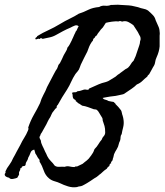

<svg xmlns="http://www.w3.org/2000/svg" viewBox="-50 -755 691 806"><path d="M389.6 -345.7 380.9 -343.8Q384.8 -337.9 392.6 -336.4Q399.4 -335 405.3 -331.1Q409.2 -330.1 412.4 -329.6Q415.5 -329.1 417.5 -328.6L426.8 -327.1Q433.6 -320.3 434.6 -320.3Q435.1 -320.3 434.6 -318.4Q447.3 -306.6 458 -292Q460 -289.1 461.4 -281.7Q462.9 -273.9 464.8 -269.5Q466.3 -266.1 467.3 -259.8L468.8 -250Q470.7 -234.9 466.8 -219.7Q462.9 -205.1 460.9 -192.4Q456.1 -186 456.1 -178.7Q456.1 -170.9 454.1 -165Q453.6 -163.1 451.7 -159.2Q449.7 -155.8 449.2 -152.3Q446.3 -138.2 439.9 -128.4Q436.5 -123.5 433.8 -118.2Q431.2 -112.8 428.7 -107.4Q427.7 -100.6 425.8 -94.7Q423.3 -88.9 422.9 -84Q421.9 -80.1 418.5 -77.1Q414.6 -74.2 417 -70.3Q409.2 -66.9 409.2 -58.6Q406.2 -55.7 403.8 -54.2Q400.9 -52.2 398.4 -46.9Q386.2 -38.6 380.4 -32.7Q378.4 -30.8 376 -28.6Q373.5 -26.4 371.1 -24.4Q367.7 -22.5 363.8 -18.6Q360.4 -15.1 356.4 -12.7Q355 -11.7 353.5 -10.7Q352.1 -9.8 350.1 -8.8Q348.1 -7.8 346.7 -6.8Q345.2 -5.9 343.8 -4.9Q336.9 0 330.1 4.4Q323.2 8.8 315.4 13.7Q309.6 16.6 305.2 19.5Q301.3 22 295.9 24.4Q290.5 26.9 284.7 27.3Q278.8 27.8 273.4 30.3Q253.9 33.2 235.4 27.3Q216.8 21.5 203.1 14.6Q191.9 9.3 179.2 5.9Q165.5 2 156.2 -5.9Q140.6 -18.6 133.8 -38.6Q127 -59.1 116.2 -76.2Q117.2 -83.5 113.8 -86.9Q110.8 -89.8 107.4 -95.7Q106 -99.1 103 -104Q101.6 -106.4 98.6 -110.4Q96.7 -117.7 95.5 -121.8Q94.2 -126 93.8 -127Q81.5 -124.5 78.1 -113.8Q74.2 -102.5 68.4 -92.8Q67.4 -86.9 64.9 -82.5Q62.5 -78.1 59.6 -73.2Q57.6 -68.8 57.6 -64.5Q57.6 -61 53.7 -58.6Q41.5 -57.6 41 -52.7Q40.5 -47.9 35.2 -48.8Q36.1 -42 32.2 -36.6Q28.3 -30.8 30.3 -24.4Q29.8 -20.5 26.9 -16.6Q24.4 -13.2 22.5 -8.8Q15.6 -5.9 4.4 -3.9Q-6.8 -2 -11.7 -8.8Q-30.3 -12.7 -30.3 -22.5Q-30.3 -25.9 -27.8 -28.3Q-25.4 -30.8 -27.3 -35.2Q-21.5 -49.3 -10.7 -63Q-1 -76.2 4.9 -90.8Q8.8 -97.7 12.7 -104.7Q16.6 -111.8 20 -118.7Q23.9 -125.5 27.6 -132.6Q31.2 -139.6 35.2 -146.5Q43 -163.1 51.8 -176.8Q56.2 -183.6 60.1 -191.2Q64 -198.7 67.4 -207Q70.8 -214.4 68.4 -219.7Q78.1 -248.5 91.8 -272.5Q106 -296.9 118.2 -322.3Q123.5 -340.8 131.8 -356Q141.6 -373.5 147.5 -389.6L166.5 -425.8Q170.4 -433.6 174.8 -441.7Q179.2 -449.7 183.6 -458Q190.9 -467.3 192.9 -475.1Q194.8 -483.9 201.2 -489.3Q203.6 -494.6 205.6 -498Q208 -502 210 -506.8Q217.8 -525.4 224.6 -535.6Q231.4 -545.4 233.4 -555.7Q238.3 -560.5 242.7 -568.8Q247.1 -577.1 251 -585Q252 -587.4 253.2 -590.3Q254.4 -593.3 256.3 -596.7Q259.3 -602.1 262.7 -611.3Q266.1 -616.7 267.6 -622.1Q272.5 -627 274.4 -633.3Q276.4 -639.2 280.3 -644.5Q273.4 -651.4 263.7 -647.5Q253.9 -643.6 245.1 -638.7Q228.5 -631.8 213.9 -624Q199.2 -616.2 185.5 -608.4Q171.9 -600.6 156.7 -597.7L128.9 -591.8Q121.1 -597.2 118.7 -593.3Q116.7 -589.8 111.3 -592.8Q109.4 -592.8 106.9 -591.3Q105 -589.8 99.6 -589.8Q96.7 -595.2 101.1 -597.2Q105.5 -599.6 106.4 -603.5Q129.4 -617.7 153.3 -628.4Q177.7 -639.6 200.2 -653.3Q212.4 -660.6 223.1 -666.5Q233.9 -672.4 243.2 -676.8Q263.7 -686.5 280.3 -697.3Q291.5 -701.2 302 -705.3Q312.5 -709.5 321.8 -714.4Q339.8 -723.1 366.2 -725.6Q377.4 -732.4 390.6 -731Q404.8 -729.5 416 -734.4Q419.9 -734.4 424.8 -734.4Q429.7 -734.4 435.1 -734.9Q440.4 -735.4 445.8 -735.1Q451.2 -734.9 456.1 -734.4Q478.5 -733.4 490.7 -732.4Q502.9 -731.4 513.7 -728.5Q515.6 -728 517.8 -727.5Q520 -727.1 522 -726.6Q524.4 -726.1 526.4 -725.6Q528.3 -725.1 530.3 -724.6Q535.6 -722.7 541.3 -720.9Q546.9 -719.2 552.2 -718.3Q563.5 -716.3 571.3 -710.9Q585.9 -698.2 593.3 -689.9Q600.6 -681.6 603.5 -669.9Q609.4 -655.8 614.3 -645.5Q619.6 -634.8 620.1 -622.1Q621.1 -615.2 620.6 -611.3Q620.1 -608.4 620.1 -605.2Q620.1 -602.1 620.1 -598.6Q619.6 -589.8 620.1 -580.6Q620.6 -571.3 620.1 -560.5Q618.2 -538.1 607.4 -514.6Q602.5 -504.4 601.1 -493.2Q599.6 -482.9 592.8 -473.6L583.5 -456.5Q581.5 -453.1 579.8 -450Q578.1 -446.8 576.2 -443.4L571.8 -439.5Q568.8 -436.5 568.4 -433.6Q556.2 -423.8 547.9 -415.5Q538.6 -406.2 524.4 -400.4Q514.6 -390.6 502.4 -382.3Q490.2 -374 478.5 -366.2Q474.6 -363.3 472.2 -361.8Q467.3 -358.9 462.9 -358.4Q455.1 -356.4 449.7 -355.5Q443.8 -354.5 435.5 -352.5Q423.8 -351.6 412.1 -349.6Q400.4 -347.7 389.6 -345.7ZM323.2 -379.9V-382.8Q337.4 -388.7 350.6 -395Q357.4 -398.4 364.3 -401.1Q371.1 -403.8 377.9 -406.2Q385.7 -408.2 392.6 -410.2Q399.4 -412.1 405.3 -415L419.9 -423.8Q421.9 -424.8 423.8 -426Q425.8 -427.2 427.7 -428.7Q434.6 -432.1 439 -436.5Q443.4 -440.9 449.2 -444.3Q452.1 -446.8 455.1 -448.7Q458 -450.7 460.4 -452.6Q462.9 -454.6 465.8 -456.5Q468.8 -458.5 471.7 -460.9Q475.6 -464.4 480 -466.3Q484.4 -468.3 488.3 -471.7Q495.6 -479 499.5 -486.3Q503.4 -493.7 510.7 -500Q515.6 -509.8 519.5 -519.5Q523.4 -529.3 526.4 -540L532.2 -557.1Q533.7 -561 534.9 -565.2Q536.1 -569.3 537.1 -573.2Q537.6 -582.5 539.6 -586.9Q541 -590.3 540 -594.7Q540 -598.6 538.1 -602.5Q536.1 -606.4 534.2 -609.4Q529.3 -620.6 522.5 -629.9Q516.6 -638.7 509.8 -649.4Q501 -656.2 488.8 -662.6Q476.6 -668.9 461.9 -664.1Q460 -666 455.1 -666.5Q450.2 -667 448.2 -665Q437.5 -666.5 420.2 -664.1Q402.8 -661.6 394.5 -659.2Q393.1 -657.7 390.6 -653.8Q389.6 -651.9 388.7 -650.4Q387.7 -648.9 386.7 -647.5Q381.8 -638.7 377.4 -635.3Q373 -631.3 368.2 -624Q364.3 -619.1 361.3 -615.2Q358.4 -611.3 356.4 -606.4Q351.6 -604.5 350.1 -601.6Q348.1 -597.7 346.7 -595.7Q341.3 -593.3 340.8 -587.9Q340.3 -582.5 335.9 -580.1Q328.1 -568.4 324.7 -560.1Q321.3 -551.8 316.4 -538.1Q312.5 -530.8 309.1 -523.9Q305.7 -517.1 302.2 -510.3L289.1 -483.4Q288.1 -480.5 287.1 -477.8Q286.1 -475.1 285.2 -472.7L281.2 -462.9Q279.3 -459.5 274.4 -453.6Q272.5 -451.7 270.5 -449.2Q268.6 -446.8 266.6 -444.3Q255.9 -427.7 248.5 -411.1Q241.7 -395.5 231.4 -378.9Q220.7 -362.8 210.9 -346.7Q201.2 -330.6 192.4 -314.5Q187.5 -311 188 -305.7Q188.5 -301.3 182.6 -298.8Q178.7 -293.5 175.5 -289.3Q172.4 -285.2 169.9 -282.2Q168 -278.3 166 -274.4Q164.1 -270.5 162.1 -265.6Q160.6 -263.2 159.2 -260.5Q157.7 -257.8 155.8 -255.4Q153.3 -252 150.4 -245.1Q145 -232.9 139.6 -224.1L128.9 -205.1Q127.9 -203.1 127 -201.4Q126 -199.7 125 -198.2L121.1 -192.4Q119.1 -185.1 118.2 -184.1Q116.7 -182.6 116.2 -181.6Q115.2 -176.3 117.2 -173.3L121.1 -166Q122.1 -162.1 122.1 -160.6Q122.1 -159.2 123 -155.3Q125 -149.9 126.7 -146.2Q128.4 -142.6 129.4 -140.1Q130.4 -138.2 132.1 -134.8Q133.8 -131.3 135.7 -127Q137.7 -123.5 138.7 -120.1Q139.6 -117.2 141.6 -114.3Q142.6 -112.3 143.6 -110.6Q144.5 -108.9 145 -107.4L148.4 -99.6Q154.3 -87.9 163.1 -79.1Q171.9 -70.8 179.7 -59.6Q188 -53.7 199.7 -54.7Q210.9 -55.7 221.7 -54.7Q231.4 -58.6 241.7 -56.2Q252.9 -53.7 261.7 -53.7Q264.6 -54.2 267.1 -56.2Q269.5 -57.6 272.5 -55.7L284.7 -61.5Q288.1 -63 291 -64.5Q293.9 -65.9 296.9 -67.4Q301.3 -71.3 305.7 -74.7Q310.1 -78.1 314.5 -81.5Q323.2 -88.4 329.1 -97.7Q330.6 -99.1 332.5 -102.1Q333.5 -103 334.2 -104.5Q335 -106 335.9 -107.4Q339.8 -112.3 342.3 -117.7Q344.7 -123 346.7 -128.9Q357.4 -139.6 363.3 -149.9Q369.6 -160.6 377 -168.9Q379.4 -177.2 384.8 -182.6Q391.1 -189 391.6 -198.2Q391.6 -216.8 388.7 -226.1Q385.7 -235.4 382.8 -244.1Q380.9 -247.6 380.9 -252.4Q380.9 -257.3 378.9 -260.7Q375 -266.6 372.1 -271.7Q369.1 -276.9 366.7 -280.8Q362.3 -289.1 356.4 -293.9Q353 -295.9 348.1 -295.9Q343.3 -295.9 339.8 -297.9Q329.1 -301.8 318.4 -305.7Q307.6 -309.6 294.9 -311.5Q290 -314.5 286.1 -317.4Q283.2 -319.8 277.3 -322.3Q273.4 -328.6 268.6 -329.1Q268.6 -335 263.7 -336.9Q258.8 -338.9 256.8 -343.8Q254.9 -348.1 254.9 -354.5Q254.9 -360.4 252 -365.2Q257.3 -368.2 263.7 -367.7Q270.5 -367.2 275.4 -372.1Q282.7 -372.1 289.1 -374.5Q295.4 -377 302.7 -378.9Q309.1 -379.9 313.5 -378.4Q318.4 -377 323.2 -379.9Z"/></svg>

Font: Taprom
Style: Regular
Weight: 400
Designer: Danh Hong
Version: Version 8.002; ttfautohint (v1.8.3)